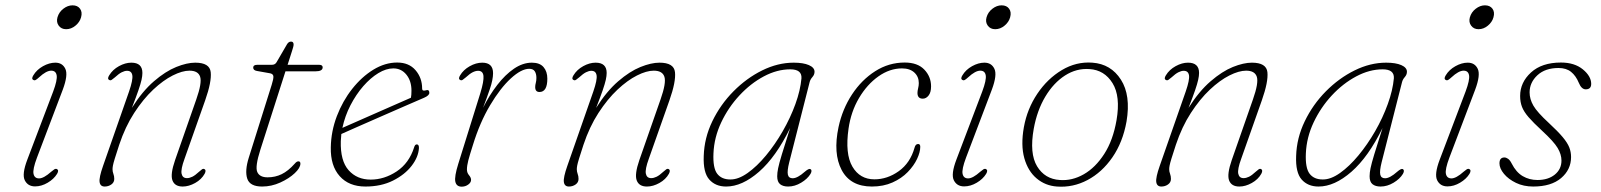

<svg xmlns="http://www.w3.org/2000/svg" viewBox="-20 -692 6004 720"><path d="M228 -582.5Q210 -582.5 200.2 -595.8Q190.5 -609 195.5 -627Q201 -646.5 217.5 -659.2Q234 -672 252 -672Q271 -672 280.2 -659.2Q289.5 -646.5 284 -627Q279 -609 263 -595.8Q247 -582.5 228 -582.5ZM118.5 -100.5Q102 -56.5 105.8 -39.8Q109.5 -23 126.5 -23Q144 -23 172 -48Q178.5 -53.5 183.5 -56.8Q188.5 -60 193.5 -58Q202 -53.5 194 -40Q182 -20.5 158.8 -6.8Q135.5 7 111.5 7Q84.5 7 73 -15.8Q61.5 -38.5 82.5 -93.5L179.5 -349Q195.5 -392 192.5 -409.5Q189.5 -427 172 -427Q153.5 -427 126.5 -402Q120 -396 115 -392.8Q110 -389.5 105.5 -392Q96.5 -396 105 -409.5Q117.5 -430.5 141.2 -443.8Q165 -457 187.5 -457Q214 -457 225 -434Q236 -411 215.5 -356Z M390 -392Q381 -396 389.5 -409.5Q402.5 -431 426.2 -444Q450 -457 472.5 -457Q514 -457 514 -418.5Q514 -407.5 510.8 -392.8Q507.5 -378 499 -353.2Q490.5 -328.5 474.5 -287.5Q514 -350 557.2 -387.2Q600.5 -424.5 640.8 -440.8Q681 -457 712 -457Q766.5 -457 770.2 -421.2Q774 -385.5 749.5 -316L672 -96.5Q657.5 -57 661 -40.5Q664.5 -24 681 -24Q690.5 -24 701.2 -29.2Q712 -34.5 726.5 -48Q733 -54 737.5 -57Q742 -60 746.5 -58Q754.5 -54 747.5 -40.5Q735.5 -19 711.8 -5.8Q688 7.5 665 7.5Q635.5 7.5 626.8 -15.2Q618 -38 636.5 -91.5L716 -319Q738 -381.5 730.5 -404.2Q723 -427 690.5 -427Q663.5 -427 627.8 -409Q592 -391 554.5 -355.8Q517 -320.5 483.2 -268.5Q449.5 -216.5 427 -149Q416 -115.5 410.5 -97.5Q405 -79.5 403.5 -71.2Q402 -63 402 -57.5Q402 -48.5 405.2 -40Q408.5 -31.5 408.5 -21Q408.5 -8 397.5 -0.2Q386.5 7.5 372.5 7.5Q356 7.5 353.5 -9.2Q351 -26 366.5 -70L464 -349Q479 -392.5 476.2 -409.5Q473.5 -426.5 456.5 -426.5Q447.5 -426.5 436.5 -421Q425.5 -415.5 411 -402Q404 -396 399.2 -392.8Q394.5 -389.5 390 -392Z M993.5 -417 943 -426Q929.5 -428.5 929.5 -438.5Q929.5 -449 945 -449H999.5Q1011.5 -449 1017 -458.5L1056 -525.5Q1062 -536 1071.5 -536Q1081 -536 1081 -525Q1081 -520.5 1079.2 -514.5Q1077.5 -508.5 1075 -500.5L1058.5 -449H1176.5Q1190 -449 1190 -439.5Q1190 -424.5 1163 -424.5H1050.5L956.5 -131Q936 -67 944.8 -47Q953.5 -27 983.5 -27Q1012 -27 1036.2 -38.8Q1060.5 -50.5 1085.5 -78.5Q1092.5 -87 1099 -87Q1106.5 -87 1106.5 -78.5Q1106.5 -62.5 1085.2 -42.5Q1064 -22.5 1031 -7.5Q998 7.5 963 7.5Q917 7.5 907.2 -22Q897.5 -51.5 913 -101L999 -374.5Q1006 -396.5 1005.2 -405.5Q1004.5 -414.5 993.5 -417Z M1551 -136.5Q1549 -103 1523.5 -70Q1498 -37 1453.8 -14.8Q1409.5 7.5 1350.5 7.5Q1288.5 7.5 1253.8 -31.5Q1219 -70.5 1220.5 -139.5Q1221.5 -199.5 1243.2 -256.5Q1265 -313.5 1300.8 -358.8Q1336.5 -404 1380.2 -430.8Q1424 -457.5 1469.5 -457.5Q1513.5 -457.5 1538.2 -428.8Q1563 -400 1563 -360Q1563 -349.5 1575.5 -353Q1590 -358 1590 -344Q1590 -334 1570.5 -325.5Q1540.5 -312.5 1495.5 -293Q1450.5 -273.5 1402.8 -252.5Q1355 -231.5 1316.2 -214.5Q1277.5 -197.5 1260 -189.5Q1258.5 -176 1258 -162.5Q1256 -89 1287.2 -53.8Q1318.5 -18.5 1370 -18.5Q1421 -18.5 1467.5 -49.2Q1514 -80 1533 -139.5Q1536 -150.5 1543 -150.5Q1551.5 -150.5 1551 -136.5ZM1455 -435.5Q1428 -435.5 1398.8 -417.8Q1369.5 -400 1342.2 -368.8Q1315 -337.5 1294.2 -297.2Q1273.5 -257 1264 -212.5Q1282.5 -220.5 1314 -234.5Q1345.5 -248.5 1382.8 -264.8Q1420 -281 1456.5 -297.2Q1493 -313.5 1521 -325.5Q1523 -335 1523 -352Q1523 -388.5 1504 -412Q1485 -435.5 1455 -435.5Z M1706 -392Q1697 -396 1705.5 -409.5Q1717.5 -430 1741.2 -443.5Q1765 -457 1788.5 -457Q1829 -457 1829 -417.5Q1829 -393.5 1817 -358.2Q1805 -323 1791.5 -288Q1815 -335 1844.8 -373.5Q1874.5 -412 1907.5 -434.5Q1940.5 -457 1974.5 -457Q2004 -457 2018.2 -440.5Q2032.5 -424 2032.5 -397Q2032.5 -347 2003 -347Q1987 -347 1987 -365.5Q1987 -373 1989.2 -381Q1991.5 -389 1991.5 -400Q1991.5 -415 1985.5 -424.5Q1979.5 -434 1964.5 -434Q1935 -434 1895.5 -397.8Q1856 -361.5 1817.8 -297.2Q1779.5 -233 1753.5 -148.5Q1741.5 -111 1736.2 -90.8Q1731 -70.5 1731 -56.5Q1731 -44 1738.8 -35Q1746.5 -26 1746.5 -17.5Q1746.5 -7.5 1735.8 0.2Q1725 8 1711.5 8Q1691.5 8 1687.5 -10.8Q1683.5 -29.5 1698.5 -77.5L1781.5 -343.5Q1795 -388 1793 -407.2Q1791 -426.5 1773 -426.5Q1763.5 -426.5 1752.5 -421Q1741.5 -415.5 1727 -402Q1720 -396 1715.2 -392.8Q1710.5 -389.5 1706 -392Z M2131 -392Q2122 -396 2130.5 -409.5Q2143.5 -431 2167.2 -444Q2191 -457 2213.5 -457Q2255 -457 2255 -418.5Q2255 -407.5 2251.8 -392.8Q2248.5 -378 2240 -353.2Q2231.5 -328.5 2215.5 -287.5Q2255 -350 2298.2 -387.2Q2341.5 -424.5 2381.8 -440.8Q2422 -457 2453 -457Q2507.5 -457 2511.2 -421.2Q2515 -385.5 2490.5 -316L2413 -96.5Q2398.5 -57 2402 -40.5Q2405.5 -24 2422 -24Q2431.5 -24 2442.2 -29.2Q2453 -34.5 2467.5 -48Q2474 -54 2478.5 -57Q2483 -60 2487.5 -58Q2495.5 -54 2488.5 -40.5Q2476.5 -19 2452.8 -5.8Q2429 7.5 2406 7.5Q2376.5 7.5 2367.8 -15.2Q2359 -38 2377.5 -91.5L2457 -319Q2479 -381.5 2471.5 -404.2Q2464 -427 2431.5 -427Q2404.5 -427 2368.8 -409Q2333 -391 2295.5 -355.8Q2258 -320.5 2224.2 -268.5Q2190.5 -216.5 2168 -149Q2157 -115.5 2151.5 -97.5Q2146 -79.5 2144.5 -71.2Q2143 -63 2143 -57.5Q2143 -48.5 2146.2 -40Q2149.5 -31.5 2149.5 -21Q2149.5 -8 2138.5 -0.2Q2127.5 7.5 2113.5 7.5Q2097 7.5 2094.5 -9.2Q2092 -26 2107.5 -70L2205 -349Q2220 -392.5 2217.2 -409.5Q2214.5 -426.5 2197.5 -426.5Q2188.5 -426.5 2177.5 -421Q2166.5 -415.5 2152 -402Q2145 -396 2140.2 -392.8Q2135.5 -389.5 2131 -392Z M2939.5 -83Q2931.5 -51 2934.5 -37.2Q2937.5 -23.5 2952.5 -23.5Q2970.5 -23.5 2998 -48Q3013 -61 3019 -58Q3027 -53.5 3019.5 -40Q3008 -21 2984.2 -6.8Q2960.5 7.5 2935.5 7.5Q2916.5 7.5 2905.5 -1.2Q2894.5 -10 2894.5 -31Q2894.5 -44 2898 -61.2Q2901.5 -78.5 2912 -113.2Q2922.5 -148 2943 -212Q2890 -103.5 2826.5 -48Q2763 7.5 2703 7.5Q2663 7.5 2639.8 -18.8Q2616.5 -45 2619 -107Q2621 -174.5 2651.2 -237.2Q2681.5 -300 2730.5 -349.5Q2779.5 -399 2838.2 -428Q2897 -457 2956.5 -457Q2992.5 -457 3013.5 -447.8Q3034.5 -438.5 3034.5 -423Q3034.5 -412 3026.5 -403Q3018.5 -394 3016 -383.5ZM2655.5 -117Q2653 -62 2669.5 -40.5Q2686 -19 2718.5 -19Q2748.5 -18.5 2783.5 -43.2Q2818.5 -68 2852.5 -109Q2886.5 -150 2915.2 -200Q2944 -250 2962.8 -301.8Q2981.5 -353.5 2985.5 -398.5Q2987.5 -432 2943.5 -432Q2894 -432 2844.2 -405.5Q2794.5 -379 2752.8 -334Q2711 -289 2684.5 -232.8Q2658 -176.5 2655.5 -117Z M3362.5 -435.5Q3316.5 -435.5 3274 -405.5Q3231.5 -375.5 3201.2 -324.2Q3171 -273 3162 -209.5Q3148.5 -115 3176.5 -67.2Q3204.5 -19.5 3259 -19.5Q3307.5 -19.5 3350.5 -50.2Q3393.5 -81 3409.5 -138Q3413 -152 3423 -152Q3431 -152 3431 -141.5Q3431 -121.5 3419 -96Q3407 -70.5 3384 -46.8Q3361 -23 3327 -7.8Q3293 7.5 3249.5 7.5Q3169 7.5 3136.2 -54.5Q3103.5 -116.5 3124.5 -215.5Q3139 -283 3175 -337.8Q3211 -392.5 3262 -425Q3313 -457.5 3372.5 -457.5Q3421 -457.5 3446.2 -431Q3471.5 -404.5 3471.5 -368Q3471.5 -345.5 3462.2 -333.8Q3453 -322 3440.5 -322Q3420.5 -322 3420.5 -343.5Q3420.5 -351 3423 -361Q3425.5 -371 3425.5 -380.5Q3425.5 -404.5 3408.8 -420Q3392 -435.5 3362.5 -435.5Z M3712 -582.5Q3694 -582.5 3684.2 -595.8Q3674.5 -609 3679.5 -627Q3685 -646.5 3701.5 -659.2Q3718 -672 3736 -672Q3755 -672 3764.2 -659.2Q3773.5 -646.5 3768 -627Q3763 -609 3747 -595.8Q3731 -582.5 3712 -582.5ZM3602.5 -100.5Q3586 -56.5 3589.8 -39.8Q3593.5 -23 3610.5 -23Q3628 -23 3656 -48Q3662.5 -53.5 3667.5 -56.8Q3672.5 -60 3677.5 -58Q3686 -53.5 3678 -40Q3666 -20.5 3642.8 -6.8Q3619.5 7 3595.5 7Q3568.5 7 3557 -15.8Q3545.5 -38.5 3566.5 -93.5L3663.5 -349Q3679.5 -392 3676.5 -409.5Q3673.5 -427 3656 -427Q3637.5 -427 3610.5 -402Q3604 -396 3599 -392.8Q3594 -389.5 3589.5 -392Q3580.5 -396 3589 -409.5Q3601.5 -430.5 3625.2 -443.8Q3649 -457 3671.5 -457Q3698 -457 3709 -434Q3720 -411 3699.5 -356Z M4076.5 -457Q4146 -452 4183.5 -393.2Q4221 -334.5 4204.5 -236.5Q4190.5 -158.5 4151.5 -102Q4112.5 -45.5 4058 -16.8Q4003.5 12 3943.5 7.5Q3900 4.5 3867.5 -22.8Q3835 -50 3821.2 -98.8Q3807.5 -147.5 3819.5 -215Q3832 -284 3870 -340.5Q3908 -397 3962 -429.2Q4016 -461.5 4076.5 -457ZM3954.5 -17Q4000.5 -13.5 4044.2 -38.5Q4088 -63.5 4121 -114.8Q4154 -166 4167 -241.5Q4182.5 -331 4152 -380.2Q4121.5 -429.5 4065.5 -433Q4017 -436.5 3974 -409Q3931 -381.5 3900 -329.8Q3869 -278 3856.5 -209Q3840 -116.5 3869 -68.5Q3898 -20.5 3954.5 -17Z M4352.5 -392Q4343.5 -396 4352 -409.5Q4365 -431 4388.8 -444Q4412.5 -457 4435 -457Q4476.5 -457 4476.5 -418.5Q4476.5 -407.5 4473.2 -392.8Q4470 -378 4461.5 -353.2Q4453 -328.5 4437 -287.5Q4476.5 -350 4519.8 -387.2Q4563 -424.5 4603.2 -440.8Q4643.5 -457 4674.5 -457Q4729 -457 4732.8 -421.2Q4736.5 -385.5 4712 -316L4634.5 -96.5Q4620 -57 4623.5 -40.5Q4627 -24 4643.5 -24Q4653 -24 4663.8 -29.2Q4674.5 -34.5 4689 -48Q4695.5 -54 4700 -57Q4704.5 -60 4709 -58Q4717 -54 4710 -40.5Q4698 -19 4674.2 -5.8Q4650.5 7.5 4627.5 7.5Q4598 7.5 4589.2 -15.2Q4580.5 -38 4599 -91.5L4678.5 -319Q4700.5 -381.5 4693 -404.2Q4685.5 -427 4653 -427Q4626 -427 4590.2 -409Q4554.5 -391 4517 -355.8Q4479.5 -320.5 4445.8 -268.5Q4412 -216.5 4389.5 -149Q4378.5 -115.5 4373 -97.5Q4367.5 -79.5 4366 -71.2Q4364.5 -63 4364.5 -57.5Q4364.5 -48.5 4367.8 -40Q4371 -31.5 4371 -21Q4371 -8 4360 -0.2Q4349 7.5 4335 7.5Q4318.5 7.5 4316 -9.2Q4313.5 -26 4329 -70L4426.5 -349Q4441.5 -392.5 4438.8 -409.5Q4436 -426.5 4419 -426.5Q4410 -426.5 4399 -421Q4388 -415.5 4373.5 -402Q4366.5 -396 4361.8 -392.8Q4357 -389.5 4352.5 -392Z M5161 -83Q5153 -51 5156 -37.2Q5159 -23.5 5174 -23.5Q5192 -23.5 5219.5 -48Q5234.5 -61 5240.5 -58Q5248.5 -53.5 5241 -40Q5229.5 -21 5205.8 -6.8Q5182 7.5 5157 7.5Q5138 7.5 5127 -1.2Q5116 -10 5116 -31Q5116 -44 5119.5 -61.2Q5123 -78.5 5133.5 -113.2Q5144 -148 5164.5 -212Q5111.5 -103.5 5048 -48Q4984.5 7.5 4924.5 7.5Q4884.5 7.5 4861.2 -18.8Q4838 -45 4840.5 -107Q4842.5 -174.5 4872.8 -237.2Q4903 -300 4952 -349.5Q5001 -399 5059.8 -428Q5118.5 -457 5178 -457Q5214 -457 5235 -447.8Q5256 -438.5 5256 -423Q5256 -412 5248 -403Q5240 -394 5237.5 -383.5ZM4877 -117Q4874.5 -62 4891 -40.5Q4907.5 -19 4940 -19Q4970 -18.5 5005 -43.2Q5040 -68 5074 -109Q5108 -150 5136.8 -200Q5165.5 -250 5184.2 -301.8Q5203 -353.5 5207 -398.5Q5209 -432 5165 -432Q5115.5 -432 5065.8 -405.5Q5016 -379 4974.2 -334Q4932.5 -289 4906 -232.8Q4879.5 -176.5 4877 -117Z M5524.5 -582.5Q5506.5 -582.5 5496.8 -595.8Q5487 -609 5492 -627Q5497.5 -646.5 5514 -659.2Q5530.5 -672 5548.5 -672Q5567.5 -672 5576.8 -659.2Q5586 -646.5 5580.5 -627Q5575.5 -609 5559.5 -595.8Q5543.5 -582.5 5524.5 -582.5ZM5415 -100.5Q5398.5 -56.5 5402.2 -39.8Q5406 -23 5423 -23Q5440.5 -23 5468.5 -48Q5475 -53.5 5480 -56.8Q5485 -60 5490 -58Q5498.5 -53.5 5490.5 -40Q5478.5 -20.5 5455.2 -6.8Q5432 7 5408 7Q5381 7 5369.5 -15.8Q5358 -38.5 5379 -93.5L5476 -349Q5492 -392 5489 -409.5Q5486 -427 5468.5 -427Q5450 -427 5423 -402Q5416.5 -396 5411.5 -392.8Q5406.5 -389.5 5402 -392Q5393 -396 5401.5 -409.5Q5414 -430.5 5437.8 -443.8Q5461.5 -457 5484 -457Q5510.5 -457 5521.5 -434Q5532.5 -411 5512 -356Z M5745.5 -17Q5785.5 -17 5810.5 -37.2Q5835.5 -57.5 5835.5 -90Q5835.5 -113 5821.2 -137Q5807 -161 5762.5 -202Q5730 -232 5712.2 -252.5Q5694.5 -273 5687.5 -291.2Q5680.5 -309.5 5680.5 -332Q5680.5 -383 5721.2 -420.2Q5762 -457.5 5833.5 -457.5Q5884.5 -457.5 5915.8 -431.8Q5947 -406 5947 -377.5Q5947 -357 5926.5 -357Q5910.5 -357 5900.5 -381.5Q5889.5 -408 5871.5 -422.5Q5853.5 -437 5824.5 -437Q5774.5 -437 5745.2 -409.8Q5716 -382.5 5716 -345.5Q5716 -320.5 5730.2 -295.8Q5744.5 -271 5788 -231Q5822 -199.5 5840 -178Q5858 -156.5 5864.8 -139.2Q5871.5 -122 5871.5 -103Q5871.5 -56 5834.2 -24.2Q5797 7.5 5729.5 7.5Q5693.5 7.5 5665 -6.2Q5636.5 -20 5619.8 -40.2Q5603 -60.5 5603 -79.5Q5603 -101.5 5621.5 -101.5Q5628 -101.5 5635.2 -96.5Q5642.5 -91.5 5649 -78.5Q5665.5 -46 5690.2 -31.5Q5715 -17 5745.5 -17Z"/></svg>

Font: Fraunces 9pt S050 Thin
Style: Italic
Weight: 100
Italic angle: -16°
Version: Version 1.000; ttfautohint (v1.8.3)